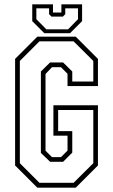

<svg xmlns="http://www.w3.org/2000/svg" viewBox="-20 -870 524 890"><path d="M153 0 50 -103V-597L153 -700H331L434 -597V-471H293V-528L262.5 -558.5H221L191 -527V-171.5L221 -141.5H262.5L293 -172V-241H227.5V-382H434V-103L331 0ZM163 -22.5H321L412.5 -113.5V-360H249.5V-262H315V-162.5L272.5 -120H212.5L169.5 -161V-538.5L212 -580.5H272.5L315 -538.5V-492H412.5V-587.5L321 -678.5H163L72 -587.5V-113.5ZM185.5 -716 129.5 -772V-850H225.5V-812H264.5V-850H360.5V-772L304.5 -716ZM195 -734H295.5L341.5 -781V-831.5H282.5V-804.5L271.5 -793H218.5L207.5 -804.5V-831.5H148.5V-781Z"/></svg>

Font: Tourney Condensed ExtraLight
Style: Regular
Weight: 200
Width: 3
Designer: Tyler Finck
Foundry: Etcetera Type Co
Version: Version 1.010; ttfautohint (v1.8.3)